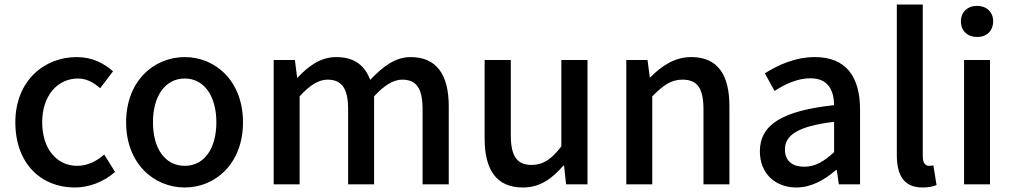

<svg xmlns="http://www.w3.org/2000/svg" viewBox="-20 -817 4494 851"><path d="M311 14C374 14 439 -10 490 -55L442 -132C409 -103 368 -82 322 -82C231 -82 167 -158 167 -275C167 -391 233 -469 326 -469C363 -469 394 -452 424 -426L481 -501C441 -536 390 -564 320 -564C175 -564 48 -458 48 -275C48 -92 162 14 311 14Z M799 14C935 14 1057 -92 1057 -275C1057 -458 935 -564 799 -564C662 -564 539 -458 539 -275C539 -92 662 14 799 14ZM799 -82C712 -82 658 -158 658 -275C658 -391 712 -469 799 -469C885 -469 939 -391 939 -275C939 -158 885 -82 799 -82Z M1193 0H1308V-390C1353 -440 1394 -464 1431 -464C1494 -464 1523 -427 1523 -332V0H1638V-390C1684 -440 1725 -464 1762 -464C1825 -464 1853 -427 1853 -332V0H1969V-346C1969 -486 1915 -564 1800 -564C1731 -564 1676 -521 1621 -463C1597 -526 1552 -564 1470 -564C1401 -564 1347 -524 1299 -473H1297L1287 -551H1193Z M2298 14C2373 14 2427 -25 2477 -83H2480L2489 0H2584V-551H2468V-168C2423 -110 2387 -86 2336 -86C2272 -86 2244 -124 2244 -218V-551H2128V-204C2128 -64 2180 14 2298 14Z M2756 0H2871V-390C2920 -439 2954 -464 3005 -464C3070 -464 3098 -427 3098 -332V0H3213V-346C3213 -486 3161 -564 3044 -564C2969 -564 2912 -524 2862 -474H2860L2850 -551H2756Z M3510 14C3576 14 3635 -20 3685 -63H3689L3698 0H3792V-331C3792 -478 3729 -564 3592 -564C3504 -564 3427 -528 3370 -492L3413 -414C3460 -444 3514 -470 3572 -470C3653 -470 3676 -414 3677 -351C3448 -326 3348 -265 3348 -146C3348 -49 3415 14 3510 14ZM3545 -78C3496 -78 3459 -100 3459 -155C3459 -216 3514 -258 3677 -277V-143C3632 -101 3593 -78 3545 -78Z M4069 14C4098 14 4117 9 4131 3L4117 -84C4106 -82 4102 -82 4097 -82C4083 -82 4070 -93 4070 -124V-797H3955V-130C3955 -40 3986 14 4069 14Z M4253 0H4368V-551H4253ZM4311 -653C4353 -653 4382 -680 4382 -723C4382 -763 4353 -791 4311 -791C4268 -791 4239 -763 4239 -723C4239 -680 4268 -653 4311 -653Z"/></svg>

Font: Noto Sans TC Medium
Style: Regular
Weight: 500
Designer: Ryoko NISHIZUKA 西塚涼子 (kana, bopomofo & ideographs); Paul D. Hunt (Latin, Greek & Cyrillic); Sandoll Communications 산돌커뮤니
Foundry: Adobe
Version: Version 2.004;hotconv 1.0.118;makeotfexe 2.5.65603